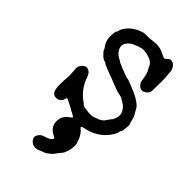

<svg xmlns="http://www.w3.org/2000/svg" viewBox="-262 -675 1071 1071"><g transform="rotate(45 273.5 -139.0)"><path d="M390 -557Q396 -555 405.5 -564.5Q415 -574 420.5 -576Q426 -578 426 -577.5Q426 -577 431.5 -576.5Q437 -576 437 -575.5Q437 -575 441.5 -574Q446 -573 448 -571Q458 -563 464.5 -551.5Q471 -540 472 -516.5Q473 -493 474 -490.5Q475 -488 475 -439Q475 -390 474 -379.5Q473 -369 466.5 -361Q460 -353 455.5 -351Q451 -349 448.5 -347Q446 -345 442.5 -343.5Q439 -342 433 -342Q414 -342 400 -363Q394 -371 391 -396Q387 -432 367 -462Q365 -464 366 -465Q367 -466 364 -470.5Q361 -475 361 -475.5Q361 -476 358.5 -478.5Q356 -481 353.5 -484.5Q351 -488 339.5 -494Q328 -500 325.5 -500Q323 -500 314 -503.5Q305 -507 288 -508.5Q271 -510 263 -507L244 -501Q244 -501 231 -496Q198 -485 182 -460Q165 -432 190 -400Q200 -388 212 -381.5Q224 -375 226 -374Q229 -372 229 -371.5Q229 -371 230 -370.5Q231 -370 233 -369Q235 -368 237 -366Q242 -364 248 -362Q254 -360 261.5 -356Q269 -352 282.5 -347.5Q296 -343 302 -340Q308 -337 309.5 -337Q311 -337 315 -335.5Q319 -334 319 -334.5Q319 -335 321 -334Q329 -331 329.5 -332Q330 -333 342.5 -328.5Q355 -324 377 -315Q443 -290 473 -260Q479 -253 478.5 -253Q478 -253 481.5 -247.5Q485 -242 488 -236.5Q491 -231 498 -219Q505 -207 506.5 -199.5Q508 -192 511.5 -181Q515 -170 516 -165Q517 -160 518.5 -157Q520 -154 518 -133Q515 -102 511 -99.5Q507 -97 507 -93Q508 -82 491 -55Q444 17 350 35Q337 38 336 40Q334 44 341 50Q354 61 355.5 63.5Q357 66 364 76Q371 86 373.5 94Q376 102 378.5 108Q381 114 382 117.5Q383 121 384 122.5Q385 124 386 137Q387 164 379 186.5Q371 209 367.5 213Q364 217 362.5 219.5Q361 222 356 227Q351 232 348 237Q345 242 341 247Q337 252 334.5 255.5Q332 259 316.5 272Q301 285 286.5 289.5Q272 294 266.5 297.5Q261 301 246 304Q222 308 204 291Q187 274 192 258Q202 231 229 224Q257 216 267 206.5Q277 197 275 193Q273 189 264 184Q211 160 217 105Q221 70 255 47Q266 40 266 36.5Q266 33 258.5 29.5Q251 26 251 25L238 18Q237 18 234.5 17Q232 16 224 10.5Q216 5 212 3.5Q208 2 196.5 -4Q185 -10 184.5 -10Q184 -10 182 -11.5Q180 -13 175 -15Q165 -19 164 -11Q161 12 139 23Q130 27 116 25Q102 23 93.5 9.5Q85 -4 85 -42.5Q85 -81 87 -94.5Q89 -108 88 -119.5Q87 -131 86.5 -146Q86 -161 85 -167Q84 -188 98 -202Q103 -207 105.5 -208.5Q108 -210 108 -210.5Q108 -211 113 -212.5Q118 -214 118 -215.5Q118 -217 124 -216Q152 -214 164 -179Q189 -106 250 -65Q257 -60 257 -58.5Q257 -57 261.5 -55Q266 -53 266 -53Q266 -50 269.5 -50Q273 -50 277 -49Q281 -48 284 -48Q287 -48 294 -47Q333 -38 369 -56Q371 -57 371 -57V-55Q375 -57 384.5 -62.5Q394 -68 394 -68.5Q394 -69 399.5 -73.5Q405 -78 406 -81Q407 -84 413 -91Q419 -98 423 -104.5Q427 -111 429 -112Q431 -113 433.5 -119.5Q436 -126 437 -127.5Q438 -129 439 -132.5Q440 -136 441 -140Q450 -170 424 -201Q415 -211 401.5 -218.5Q388 -226 383 -229.5Q378 -233 365.5 -236Q353 -239 349.5 -240Q346 -241 343 -241Q337 -242 307 -254Q277 -266 271.5 -268Q266 -270 261 -272Q256 -274 249 -276.5Q242 -279 235 -281.5Q228 -284 216 -289Q186 -300 181.5 -305Q177 -310 172 -310Q159 -311 141 -329.5Q123 -348 123.5 -350Q124 -352 121.5 -356Q119 -360 118.5 -361.5Q118 -363 115.5 -366Q113 -369 111.5 -372Q110 -375 108 -376.5Q106 -378 99 -396.5Q92 -415 94 -443.5Q96 -472 98 -472Q100 -472 103 -478.5Q106 -485 106.5 -490Q107 -495 109 -499Q139 -555 209 -576Q214 -577 215.5 -577Q217 -577 226 -577.5Q235 -578 249 -578Q263 -578 273.5 -580Q284 -582 292.5 -582Q301 -582 302.5 -583Q304 -584 323 -582Q342 -580 364 -569Q386 -558 390 -557Z"/></g></svg>

Font: TT2020 Style E
Style: Regular
Weight: 400
Version: Version 00.2